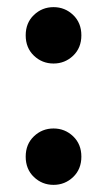

<svg xmlns="http://www.w3.org/2000/svg" viewBox="-20 -506 300 538"><path d="M52 -407Q52 -442 75 -464Q98 -486 130 -486Q162 -486 185 -464Q208 -442 208 -407Q208 -372 185 -350Q162 -328 130 -328Q98 -328 75 -350Q52 -372 52 -407ZM52 -67Q52 -102 75 -124Q98 -146 130 -146Q162 -146 185 -124Q208 -102 208 -67Q208 -32 185 -10Q162 12 130 12Q98 12 75 -10Q52 -32 52 -67Z"/></svg>

Font: Amiko SemiBold
Style: Regular
Weight: 600
Designer: Pablo Impallari, Rodrigo Fuenzalida, Andres Torresi
Foundry: Impallari Type
Version: Version 1.001; ttfautohint (v1.3)